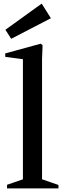

<svg xmlns="http://www.w3.org/2000/svg" viewBox="-20 -1044 349 1064"><path d="M19 0V-20L121 -55L107 -35V-730L122 -714L9 -729V-748L206 -802L216 -793L213 -718V-35L200 -55L304 -19V0ZM42 -829 10 -879 211 -1024 262 -943Z"/></svg>

Font: Wittgenstein Medium
Style: Regular
Weight: 500
Designer: Jörg Drees
Foundry: Jörg Drees
Version: Version 1.500